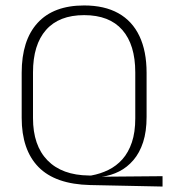

<svg xmlns="http://www.w3.org/2000/svg" viewBox="-20 -669 618 704"><path d="M576 -23V15L310.5 9.5Q183 6.5 121.2 -56.5Q59.5 -119.5 59.5 -237V-402Q59.5 -521.5 118 -585.2Q176.5 -649 288.5 -649Q363 -649 414 -620.5Q465 -592 491.2 -536.8Q517.5 -481.5 517.5 -402V-240.5Q517.5 -187 504.8 -147.8Q492 -108.5 469.2 -82Q446.5 -55.5 417 -40.5Q387.5 -25.5 353.5 -21H347ZM306 -25.5H314.5Q348 -31.5 377.5 -46Q407 -60.5 429 -85.2Q451 -110 463.5 -147Q476 -184 476 -235V-403.5Q476 -505 428.5 -559.2Q381 -613.5 288.5 -613.5Q196.5 -613.5 148.8 -559.2Q101 -505 101 -403.5V-236Q101 -135.5 154.2 -81Q207.5 -26.5 306 -25.5Z"/></svg>

Font: Anek Malayalam ExtraLight
Style: Regular
Weight: 250
Version: Version 1.003